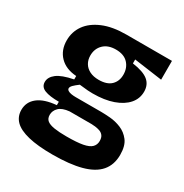

<svg xmlns="http://www.w3.org/2000/svg" viewBox="-166 -661 932 973"><g transform="rotate(30 300.5 -174.0)"><path d="M274 183Q188 183 132.5 169.5Q77 156 51 130Q25 104 25 65Q25 19 61.5 -10Q98 -39 169 -45V-65Q115 -65 86 -76.5Q57 -88 57 -117Q57 -145 85.5 -167Q114 -189 180 -202V-222Q118 -226 83 -262Q48 -298 48 -355Q48 -405 76 -444.5Q104 -484 159.5 -507.5Q215 -531 296 -531H562V-421L397 -444V-421Q461 -412 489.5 -389Q518 -366 518 -325Q518 -284 491 -253Q464 -222 414.5 -204.5Q365 -187 296 -187Q283 -187 268 -188Q253 -189 218 -193Q199 -179 188.5 -168.5Q178 -158 178 -149Q178 -142 185.5 -137Q193 -132 205.5 -130Q218 -128 231 -128H381Q401 -128 433 -125.5Q465 -123 497 -110Q529 -97 551 -68.5Q573 -40 573 13Q573 71 540.5 109Q508 147 441.5 165Q375 183 274 183ZM290 68Q351 68 385 61.5Q419 55 433.5 40.5Q448 26 448 4Q448 -16 439.5 -27Q431 -38 417.5 -42.5Q404 -47 390.5 -48.5Q377 -50 367 -50H241Q199 -46 180.5 -27.5Q162 -9 162 15Q162 37 176 48Q190 59 218.5 63.5Q247 68 290 68ZM288 -262Q336 -262 360 -285.5Q384 -309 384 -347Q384 -387 359.5 -413Q335 -439 288 -439Q242 -439 216 -413.5Q190 -388 190 -348Q190 -323 201.5 -303.5Q213 -284 235 -273Q257 -262 288 -262Z"/></g></svg>

Font: Bricolage Grotesque 96pt ExtraBold
Style: Bold
Weight: 700
Version: Version 1.001;gftools[0.9.33.dev8+g029e19f]